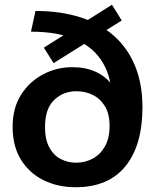

<svg xmlns="http://www.w3.org/2000/svg" viewBox="-20 -776 648 806"><path d="M297 10Q222 10 162 -20Q102 -50 67.5 -106.5Q33 -163 33 -243Q33 -323 68.5 -378.5Q104 -434 161 -464Q218 -494 284 -494Q339 -494 381 -475Q423 -456 449.5 -421Q476 -386 483 -338L450 -289V-354Q450 -446 413 -510.5Q376 -575 300.5 -609Q225 -643 110 -643L129 -730Q235 -730 318.5 -703Q402 -676 459.5 -624.5Q517 -573 547.5 -498Q578 -423 578 -326Q578 -166 506.5 -78Q435 10 297 10ZM299 -93Q337 -93 369 -110Q401 -127 420.5 -161.5Q440 -196 440 -247Q440 -298 420.5 -330Q401 -362 369.5 -377.5Q338 -393 301 -393Q245 -393 207 -356Q169 -319 169 -243Q169 -191 186.5 -158Q204 -125 234 -109Q264 -93 299 -93ZM205 -511 164 -576 450 -756 491 -690Z"/></svg>

Font: Instrument Sans SemiBold
Style: Regular
Weight: 600
Designer: Rodrigo Fuenzalida
Foundry: fragTYPE
Version: Version 1.000;gftools[0.9.28]